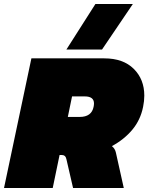

<svg xmlns="http://www.w3.org/2000/svg" viewBox="-41 -934 737 954"><path d="M289 -688 433 -914H619L466 -688ZM-21 0 115 -644H477Q571 -644 623.5 -592Q676 -540 676 -459Q676 -432 670 -403Q657 -338 616.5 -289.5Q576 -241 515 -208Q531 -195 535 -175L574 0H322L289 -143Q285 -164 265 -164H255L221 0ZM296 -353H355Q414 -353 424 -403Q425 -408 425.5 -412Q426 -416 426 -420Q426 -455 380 -455H317Z"/></svg>

Font: Kanit Black
Style: Italic
Weight: 900
Italic angle: -12°
Designer: Katatrad Team
Foundry: CadsonDemak
Version: Version 2.000; ttfautohint (v1.8.3)